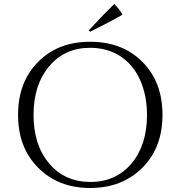

<svg xmlns="http://www.w3.org/2000/svg" viewBox="-20 -922 878 956"><path d="M429 -764C493 -796 547 -824 590 -849C590 -849 590 -849 590 -849C581 -866 567 -884 549 -902C549 -902 549 -902 549 -902C515 -869 473 -826 422 -771C422 -771 429 -764 429 -764C429 -764 429 -764 429 -764ZM170 -614C103 -547 70 -459 70 -350C70 -241 103 -154 170 -87C236 -20 322 14 429 14C536 14 622 -20 689 -87C756 -154 789 -241 789 -350C789 -459 756 -547 689 -614C622 -681 536 -714 429 -714C322 -714 236 -681 170 -614ZM225 -108C173 -169 147 -250 147 -350C147 -450 173 -531 225 -592C276 -653 344 -684 429 -684C429 -684 429 -684 429 -684C485 -684 535 -670 578 -643C621 -615 654 -576 677 -525C700 -474 712 -416 712 -350C712 -350 712 -350 712 -350C712 -250 686 -169 635 -108C583 -47 515 -16 430 -16C345 -16 276 -47 225 -108Z"/></svg>

Font: Cinzel Utterance
Style: Regular
Weight: 500
Designer: Natanael Gama
Foundry: ""
Version: ""